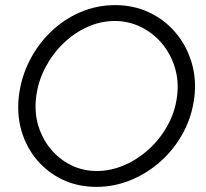

<svg xmlns="http://www.w3.org/2000/svg" viewBox="-20 -725 806 750"><path d="M739 -344Q730 -271 696 -207.5Q662 -144 609.5 -96.5Q557 -49 492 -22Q427 5 357 5Q284 5 225 -23Q166 -51 124.5 -100Q83 -149 64 -213.5Q45 -278 54 -352Q63 -424 95.5 -488Q128 -552 179 -601Q230 -650 294 -677.5Q358 -705 430 -705Q502 -705 562.5 -676.5Q623 -648 665.5 -598Q708 -548 728 -482.5Q748 -417 739 -344ZM672 -352Q679 -410 662.5 -463Q646 -516 611.5 -556.5Q577 -597 529.5 -620Q482 -643 428 -643Q373 -643 321 -619.5Q269 -596 226.5 -554.5Q184 -513 156 -459Q128 -405 121 -344Q114 -286 129.5 -234.5Q145 -183 178 -143Q211 -103 257.5 -80Q304 -57 358 -57Q413 -57 466 -80Q519 -103 563 -143.5Q607 -184 636 -237.5Q665 -291 672 -352Z"/></svg>

Font: Kulim Park Light
Style: Italic
Weight: 300
Italic angle: -8°
Designer: Noponies / Dale Sattler
Foundry: Noponies
Version: Version 1.000; ttfautohint (v1.8.3)